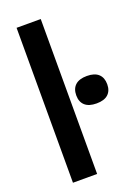

<svg xmlns="http://www.w3.org/2000/svg" viewBox="-152 -875 687 941"><g transform="rotate(-20 191.0 -404.0)"><path d="M59.5 0V-808H185.5V0ZM221 -396.5Q221 -431 241.5 -449.8Q262 -468.5 302 -468.5Q342 -468.5 362.2 -449.8Q382.5 -431 382.5 -396.5Q382.5 -362.5 362.2 -344Q342 -325.5 302 -325.5Q262 -325.5 241.5 -344Q221 -362.5 221 -396.5Z"/></g></svg>

Font: Encode Sans Semi Condensed SmBd
Style: Regular
Weight: 600
Width: 4
Designer: Multiple Designers
Foundry: Impallari Type
Version: Version 2.000